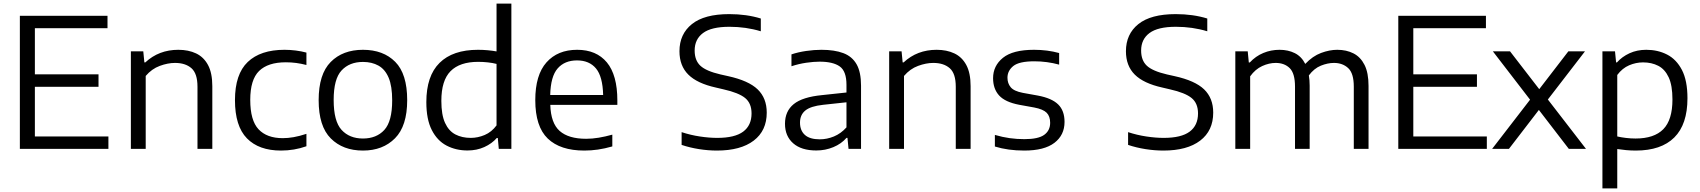

<svg xmlns="http://www.w3.org/2000/svg" viewBox="-20 -828 9458 1068"><path d="M90.5 0V-740H578V-671H174V-414.5H528V-345H174V-69H583V0Z M708 0V-542.5H777L783 -481H788.5Q863.5 -551 972 -551Q1028 -551 1070.5 -531Q1113 -511 1137 -466.5Q1161 -422 1161 -348.5V0H1078.5V-345.5Q1078.5 -419 1045 -448.5Q1011.5 -478 953.5 -478Q913.5 -478 868.8 -461.5Q824 -445 790.5 -405.5V0Z M1543 9.5Q1420 9.5 1353.5 -58.5Q1287 -126.5 1287 -271Q1287 -415.5 1358 -483.2Q1429 -551 1562.5 -551Q1594 -551 1625.2 -547Q1656.5 -543 1684.5 -535.5V-466.5Q1655.5 -474 1627.5 -477.8Q1599.5 -481.5 1570 -481.5Q1470.5 -481.5 1421.2 -433.2Q1372 -385 1372 -272.5Q1372 -158 1418.2 -108.8Q1464.5 -59.5 1553 -59.5Q1581.5 -59.5 1613.2 -65Q1645 -70.5 1684.5 -83.5V-14.5Q1617 9.5 1543 9.5Z M1999 9.5Q1887.5 9.5 1820 -58Q1752.5 -125.5 1752.5 -271Q1752.5 -415.5 1819.5 -483.2Q1886.5 -551 1999 -551Q2112 -551 2178.5 -484Q2245 -417 2245 -271Q2245 -127 2177.2 -58.8Q2109.5 9.5 1999 9.5ZM1999 -57.5Q2074 -57.5 2117.8 -105.2Q2161.5 -153 2161.5 -270Q2161.5 -349 2141.8 -395.8Q2122 -442.5 2085.2 -463Q2048.5 -483.5 1999 -483.5Q1924 -483.5 1880 -436.2Q1836 -389 1836 -272Q1836 -153.5 1880 -105.5Q1924 -57.5 1999 -57.5Z M2580.5 9Q2516 9 2464 -18.2Q2412 -45.5 2381.8 -104.8Q2351.5 -164 2351.5 -260Q2351.5 -405.5 2425 -478.2Q2498.5 -551 2639 -551Q2666.5 -551 2693.2 -548.5Q2720 -546 2742 -542V-808H2824.5V0H2754.5L2749 -60.5H2743.5Q2716 -29 2674 -10Q2632 9 2580.5 9ZM2598.5 -61Q2638 -61 2676.2 -77.2Q2714.5 -93.5 2742 -130.5V-472.5Q2721 -478 2694 -481Q2667 -484 2640 -484Q2537.5 -484 2486.2 -432.2Q2435 -380.5 2435 -267Q2435 -189.5 2455.5 -144.5Q2476 -99.5 2513 -80.2Q2550 -61 2598.5 -61Z M3230.5 9.5Q3096.5 9.5 3027 -57.2Q2957.5 -124 2957.5 -271Q2957.5 -411 3019.8 -481Q3082 -551 3190.5 -551Q3297.5 -551 3355.8 -480.8Q3414 -410.5 3414 -269V-244.5H3041Q3044 -143 3093.2 -99.5Q3142.5 -56 3240.5 -56Q3274 -56 3310.2 -62Q3346.5 -68 3386 -79V-13.5Q3344 -1.5 3306 4Q3268 9.5 3230.5 9.5ZM3189.5 -492Q3121 -492 3082 -447.5Q3043 -403 3040.5 -299.5H3335Q3332.5 -402.5 3295.2 -447.2Q3258 -492 3189.5 -492Z M3968 9.5Q3919.5 9.5 3868.5 1.5Q3817.5 -6.5 3771.5 -22V-93Q3821.5 -76.5 3873.2 -68.8Q3925 -61 3969.5 -61Q4067.5 -61 4114 -95.8Q4160.5 -130.5 4160.5 -197Q4160.5 -253.5 4124.8 -282.8Q4089 -312 4004.5 -331L3962 -341Q3858 -364 3808.8 -413Q3759.5 -462 3759.5 -543Q3759.5 -638.5 3828.8 -694Q3898 -749.5 4036.5 -749.5Q4132.5 -749.5 4212 -725V-654Q4129.5 -679 4037.5 -679Q3937 -679 3890.5 -644.2Q3844 -609.5 3844 -547Q3844 -492 3876 -462.2Q3908 -432.5 3987.5 -414L4030 -404.5Q4144 -379.5 4194.5 -330.8Q4245 -282 4245 -201.5Q4245 -101 4172.5 -45.8Q4100 9.5 3968 9.5Z M4520.5 9Q4437.5 9 4392 -31Q4346.5 -71 4346.5 -139.5Q4346.5 -209.5 4395.2 -249Q4444 -288.5 4553 -299L4688.5 -313.5V-356Q4688.5 -432 4651 -458.5Q4613.5 -485 4539 -485Q4506 -485 4464.8 -479Q4423.5 -473 4382.5 -459.5V-525.5Q4419.5 -538 4464.2 -544.5Q4509 -551 4549 -551Q4622 -551 4671 -532.5Q4720 -514 4744.8 -470.5Q4769.5 -427 4769.5 -351.5V0H4700L4694 -61H4688.5Q4660 -28 4615.5 -9.5Q4571 9 4520.5 9ZM4430 -146Q4430 -102 4457.2 -77.5Q4484.5 -53 4540 -53Q4580 -53 4618.8 -69Q4657.5 -85 4688.5 -119.5V-259L4558.5 -245Q4489 -237.5 4459.5 -213.2Q4430 -189 4430 -146Z M4926 0V-542.5H4995L5001 -481H5006.5Q5081.5 -551 5190 -551Q5246 -551 5288.5 -531Q5331 -511 5355 -466.5Q5379 -422 5379 -348.5V0H5296.5V-345.5Q5296.5 -419 5263 -448.5Q5229.5 -478 5171.5 -478Q5131.5 -478 5086.8 -461.5Q5042 -445 5008.5 -405.5V0Z M5677.5 9.5Q5586.5 9.5 5514 -13V-77.5Q5557 -65 5596.8 -59.5Q5636.5 -54 5678 -54Q5755.5 -54 5788.5 -78Q5821.5 -102 5821.5 -145Q5821.5 -181 5802 -200.8Q5782.5 -220.5 5733 -230L5650 -245Q5571 -260 5537.5 -297Q5504 -334 5504 -393Q5504 -462 5559 -506.5Q5614 -551 5732 -551Q5806.5 -551 5871.5 -533V-468.5Q5804 -487 5733.5 -487Q5649 -487 5616.5 -460.8Q5584 -434.5 5584 -395.5Q5584 -364.5 5602 -342.8Q5620 -321 5669.5 -311.5L5752.5 -296.5Q5830.5 -282 5866 -247.2Q5901.5 -212.5 5901.5 -150Q5901.5 -76.5 5845.2 -33.5Q5789 9.5 5677.5 9.5Z M6451.5 9.5Q6403 9.5 6352 1.5Q6301 -6.5 6255 -22V-93Q6305 -76.5 6356.8 -68.8Q6408.5 -61 6453 -61Q6551 -61 6597.5 -95.8Q6644 -130.5 6644 -197Q6644 -253.5 6608.2 -282.8Q6572.5 -312 6488 -331L6445.5 -341Q6341.5 -364 6292.2 -413Q6243 -462 6243 -543Q6243 -638.5 6312.2 -694Q6381.5 -749.5 6520 -749.5Q6616 -749.5 6695.5 -725V-654Q6613 -679 6521 -679Q6420.5 -679 6374 -644.2Q6327.5 -609.5 6327.5 -547Q6327.5 -492 6359.5 -462.2Q6391.5 -432.5 6471 -414L6513.5 -404.5Q6627.5 -379.5 6678 -330.8Q6728.5 -282 6728.5 -201.5Q6728.5 -101 6656 -45.8Q6583.5 9.5 6451.5 9.5Z M6851.5 0V-542.5H6920.5L6926.5 -480.5H6932Q6964.5 -515.5 7007 -533.2Q7049.5 -551 7097.5 -551Q7145 -551 7182.2 -532.5Q7219.5 -514 7240.5 -472.5Q7281.5 -516 7328.5 -533.5Q7375.5 -551 7418.5 -551Q7469.5 -551 7508.8 -531Q7548 -511 7570.2 -467Q7592.5 -423 7592.5 -350V0H7510.5V-346Q7510.5 -420 7479.5 -449Q7448.5 -478 7400 -478Q7365.5 -478 7327.5 -462.8Q7289.5 -447.5 7260.5 -408.5Q7265 -382.5 7265 -351.5V0H7183.5V-346Q7183.5 -420 7154 -449Q7124.5 -478 7076 -478Q7039 -478 7000.8 -460.5Q6962.5 -443 6934 -403.5V0Z M7758 0V-740H8245.5V-671H7841.5V-414.5H8195.5V-345H7841.5V-69H8250.5V0Z M8280 0 8491 -273.5 8284 -542.5H8379.5L8542 -332L8704 -542.5H8796.5L8590 -274.5L8802 0H8706.5L8540 -216.5L8373.5 0Z M8893.5 220V-542.5H8963.5L8969.5 -481H8974.5Q9002.5 -512.5 9044.2 -531.8Q9086 -551 9137.5 -551Q9201.5 -551 9253.2 -524.5Q9305 -498 9335.8 -438.8Q9366.5 -379.5 9366.5 -281.5Q9366.5 -136 9293.2 -63.2Q9220 9.5 9079 9.5Q9051.5 9.5 9025 7Q8998.5 4.5 8976 1V220ZM9078 -57.5Q9181 -57.5 9232 -109.2Q9283 -161 9283 -274.5Q9283 -353 9262 -398Q9241 -443 9204 -462Q9167 -481 9119.5 -481Q9080 -481 9042 -464.8Q9004 -448.5 8976 -411V-69Q8997 -64 9024 -60.8Q9051 -57.5 9078 -57.5Z"/></svg>

Font: Encode Sans SmExp
Style: Regular
Weight: 400
Width: 6
Designer: Multiple Designers
Foundry: Impallari Type
Version: Version 3.002; ttfautohint (v1.8.3) -l 8 -r 50 -G 200 -x 14 